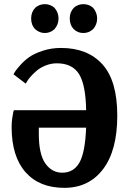

<svg xmlns="http://www.w3.org/2000/svg" viewBox="-20 -891 621 925"><path d="M150 -750Q130 -770 130 -802Q130 -833 150 -854Q170 -871 196 -871Q222 -871 242 -854Q262 -831 262 -802Q262 -772 242 -750Q222 -732 196 -732Q170 -732 150 -750ZM382 -732Q354 -732 336 -750Q316 -770 316 -802Q316 -833 336 -854Q355 -871 382 -871Q408 -871 428 -854Q448 -831 448 -802Q448 -772 428 -750Q408 -732 382 -732ZM274 -660Q402 -660 473.5 -581Q545 -502 545 -334Q545 -166 476.5 -76Q408 14 290 14Q169 14 102.5 -62Q36 -138 36 -279Q36 -302 39 -322Q42 -342 44 -351L47 -360H395Q393 -483 360.5 -534.5Q328 -586 254 -586Q226 -586 200 -575.5Q174 -565 157.5 -551Q141 -537 128 -522.5Q115 -508 110 -498L104 -488L45 -533Q48 -538 53 -546.5Q58 -555 77.5 -577Q97 -599 121 -616Q145 -633 186 -646.5Q227 -660 274 -660ZM395 -276H167V-246Q167 -148 198.5 -103.5Q230 -59 280 -59Q334 -59 362 -106.5Q390 -154 395 -276Z"/></svg>

Font: Arsenal
Style: Bold
Weight: 700
Designer: Andrij Shevchenko
Foundry: Stairsfor
Version: Version 2.001;PS 002.001;hotconv 1.0.88;makeotf.lib2.5.64775